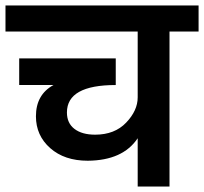

<svg xmlns="http://www.w3.org/2000/svg" viewBox="-47 -680 744 700"><path d="M677 -660V-565H571V0H455V-176Q401 -95 273 -94Q188 -94 136 -140Q84 -186 84 -256Q84 -335 148 -370H23V-467H375V-370Q197 -370 197 -270Q197 -231 224.5 -210Q252 -189 300 -189Q371 -189 413 -233Q455 -277 455 -325V-565H-27V-660Z"/></svg>

Font: Hind Semibold
Style: Regular
Weight: 600
Designer: Manushi Parikh, Satya Rajpurohit
Foundry: Indian Type Foundry
Version: Version 1.201;PS 1.0;hotconv 1.0.78;makeotf.lib2.5.61930; tt